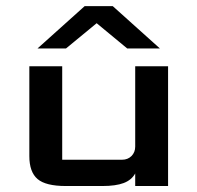

<svg xmlns="http://www.w3.org/2000/svg" viewBox="-20 -622 660 642"><path d="M405.3 -460 303.2 -544.4 200.7 -460H105.5L263.2 -601.6H356.9L514.6 -460ZM432.1 0V-42Q419.9 -20 393.6 -10Q367.2 0 322.3 0H200.2Q132.8 0 105.5 -23.4Q78.1 -46.9 78.1 -100.1V-400.4H188V-87.9H388.2Q407.2 -87.9 419.7 -100.3Q432.1 -112.8 432.1 -131.8V-400.4H542V0Z"/></svg>

Font: Squarish Sans CT
Style: Regular
Weight: 400
Version: Version 0.9